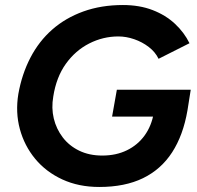

<svg xmlns="http://www.w3.org/2000/svg" viewBox="-20 -732 783 764"><path d="M375 12Q293 12 228 -18Q163 -48 120 -100Q77 -152 59 -218.5Q41 -285 53 -358Q67 -437 101 -502.5Q135 -568 188 -614.5Q241 -661 312 -686.5Q383 -712 469 -712Q535 -712 587 -692Q639 -672 676 -637.5Q713 -603 734 -560L611 -498Q598 -525 572 -545Q546 -565 514 -576Q482 -587 451 -587Q390 -587 335 -559Q280 -531 242 -478Q204 -425 192 -348Q184 -302 194 -260.5Q204 -219 229.5 -185.5Q255 -152 295 -132.5Q335 -113 387 -113Q442 -113 485 -134Q528 -155 555.5 -193Q583 -231 592 -283L726 -293Q709 -194 665 -126Q621 -58 549 -23Q477 12 375 12ZM426 -268 445 -375H739L726 -293L647 -268Z"/></svg>

Font: Figtree Light
Style: Bold Italic
Weight: 700
Italic angle: -9.5°
Version: Version 2.000